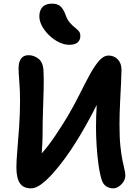

<svg xmlns="http://www.w3.org/2000/svg" viewBox="-20 -1020 766 1054"><path d="M151 14Q108 14 89 -14.5Q70 -43 70 -102Q70 -135 75 -193.5Q80 -252 85 -323.5Q90 -395 90 -467Q90 -525 86 -571.5Q82 -618 82 -646Q82 -679 95.5 -698Q109 -717 137 -717Q167 -717 192.5 -696.5Q218 -676 219 -625Q221 -580 219.5 -525Q218 -470 216 -412.5Q214 -355 214 -302Q214 -265 212.5 -234Q211 -203 209 -178Q247 -221 282 -273Q317 -325 351 -381Q388 -444 417.5 -503.5Q447 -563 473 -610.5Q499 -658 524 -686.5Q549 -715 576 -715Q607 -715 627 -693.5Q647 -672 647 -637Q647 -614 644.5 -564.5Q642 -515 639 -453.5Q636 -392 636 -334Q636 -263 641 -217Q646 -171 652 -141Q658 -111 663 -91.5Q668 -72 668 -56Q668 -39 658 -23Q648 -7 632.5 3.5Q617 14 602 14Q579 14 562.5 2.5Q546 -9 539 -31Q528 -64 521 -114Q514 -164 510.5 -219Q507 -274 507 -321Q507 -350 508 -381.5Q509 -413 511 -444Q483 -388 451.5 -332Q420 -276 395 -237Q369 -195 336.5 -150.5Q304 -106 271 -69Q238 -32 207 -9Q176 14 151 14ZM361 -774Q333 -774 304 -788Q275 -802 250.5 -825.5Q226 -849 211 -876.5Q196 -904 196 -931Q196 -962 213 -981Q230 -1000 267 -1000Q292 -1000 309 -987.5Q326 -975 339 -941Q349 -912 363 -896Q377 -880 390.5 -869.5Q404 -859 412.5 -849Q421 -839 421 -822Q421 -800 406 -787Q391 -774 361 -774Z"/></svg>

Font: Shantell Sans Normal
Style: Regular
Weight: 600
Designer: Stephen Nixon, Anya Danilova, Shantell Martin
Foundry: Arrow Type
Version: Version 1.009;[a7da0bfa3]